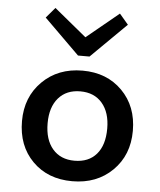

<svg xmlns="http://www.w3.org/2000/svg" viewBox="-54 -804 722 866"><g transform="rotate(5 307.0 -371.0)"><path d="M558 -235Q558 -125 487 -55Q416 15 305 15Q194 15 125 -54.5Q56 -124 56 -236Q56 -345 127 -415.5Q198 -486 309 -486Q419 -486 488.5 -416Q558 -346 558 -235ZM172 -236Q172 -162 208 -120Q244 -78 307 -78Q371 -78 406.5 -119Q442 -160 442 -235Q442 -308 406 -350Q370 -392 307 -392Q244 -392 208 -350.5Q172 -309 172 -236ZM454 -757 494 -710 334 -552H282L122 -710L162 -757L308 -637Z"/></g></svg>

Font: Intel One Mono Medium
Style: Regular
Weight: 500
Monospace: yes
Designer: Fred Shallcrass
Foundry: Frere-Jones Type LLC
Version: Version 1.400;hotconv 1.1.0;makeotfexe 2.6.0;FJTRelease1.4